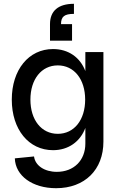

<svg xmlns="http://www.w3.org/2000/svg" viewBox="-20 -774 639 1010"><path d="M275 216C426 216 524 119 524 -29V-500H429V-400C402 -472 340 -516 259 -516C131 -516 42 -407 42 -250C42 -93 131 16 259 16C340 16 402 -29 429 -101V-19C429 70 368 130 279 130C214 130 165 97 159 49L58 59C61 151 151 216 275 216ZM284 -70C198 -70 140 -143 140 -250C140 -357 198 -430 284 -430C370 -430 428 -357 428 -250C428 -143 370 -70 284 -70ZM369 -701V-754C287 -754 243 -717 243 -647V-560H359V-647H301C301 -687 319 -701 369 -701Z"/></svg>

Font: Uncut Sans Medium
Style: Regular
Weight: 500
Designer: Kasper Nordkvist
Foundry: UNCUT.wtf
Version: Version 1.304;Glyphs 3.2 (3246)